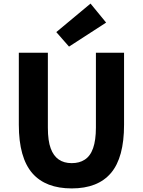

<svg xmlns="http://www.w3.org/2000/svg" viewBox="-20 -1037 795 1071"><path d="M161 -70Q85 -157 85 -341V-743H247V-325Q247 -251 263 -209Q293 -127 380 -127Q423 -127 452 -146Q515 -185 515 -325V-743H672V-341Q672 -158 599 -72Q526 14 380 14Q235 14 161 -70ZM294 -858 485 -1017 572 -911 365 -777Z"/></svg>

Font: Merged Yaku Han JP ExtraBold
Style: Regular
Weight: 800
Designer: Ryoko NISHIZUKA 西塚涼子 (kana, bopomofo & ideographs); Paul D. Hunt (Latin, Greek & Cyrillic); Sandoll Communications 산돌커뮤니
Foundry: Adobe
Version: Version 2.004